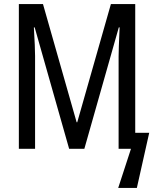

<svg xmlns="http://www.w3.org/2000/svg" viewBox="-20 -734 777 947"><path d="M151 -599H147Q153 -499 153 -458V0H73V-714H192L358 -131H361L527 -714H647V-79H716L655 193H563L626 0H565V-456Q565 -489 570 -599H566L396 0H321Z"/></svg>

Font: Noto Sans UI Cond
Style: Regular
Weight: 400
Width: 3
Designer: Monotype Design Team
Foundry: Monotype Imaging Inc.
Version: Version 1.001